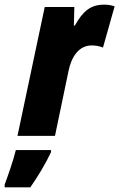

<svg xmlns="http://www.w3.org/2000/svg" viewBox="-87 -583 512 824"><path d="M-12 0H149L207 -278C219 -338 251 -388 306 -388C324 -388 340 -385 355 -379L405 -556C385 -562 373 -563 360 -563C303 -563 270 -537 234 -473H230L232 -553H105ZM-67 221H43C73 179 109 119 132 70V61H-19C-30 106 -52 169 -67 209Z"/></svg>

Font: Noto Sans UI Condensed Black
Style: Italic
Weight: 900
Width: 3
Italic angle: -192°
Designer: Monotype Design Team
Foundry: Monotype Imaging Inc.
Version: Version 1.901